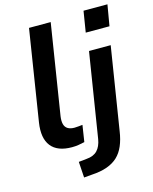

<svg xmlns="http://www.w3.org/2000/svg" viewBox="-132 -806 868 1086"><g transform="rotate(-15 302.0 -263.0)"><path d="M202 10Q117 10 80 -37Q43 -84 57 -174L141 -705H268L184 -176Q180 -148 185 -129.5Q190 -111 205 -102Q220 -93 244 -93Q256 -93 267.5 -94.5Q279 -96 291 -97L276 0Q259 4 240.5 7Q222 10 202 10ZM444 -596 464 -719H604L583 -596ZM223 193 217 100 264 95Q305 92 327 69Q349 46 356 4L435 -491H562L485 -8Q478 40 462.5 76Q447 112 422 135.5Q397 159 359.5 172.5Q322 186 270 189Z"/></g></svg>

Font: Nunito Sans 11pt
Style: Bold Italic
Weight: 700
Italic angle: -9°
Version: Version 3.101;gftools[0.9.27]